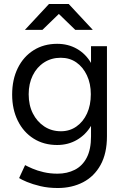

<svg xmlns="http://www.w3.org/2000/svg" viewBox="-20 -732 627 964"><path d="M270 212Q222 212 182.5 202.5Q143 193 115.5 181.5Q88 170 76 162L106 97Q119 104 143 114.5Q167 125 199.5 132.5Q232 140 269 140Q317 140 355.5 120.5Q394 101 415.5 59.5Q437 18 437 -47V-100Q410 -55 366 -29.5Q322 -4 267 -4Q200 -4 149 -36Q98 -68 69.5 -125.5Q41 -183 41 -257Q41 -333 69.5 -390.5Q98 -448 149 -480Q200 -512 267 -512Q322 -512 366 -487Q410 -462 437 -416V-500H517V-48Q517 38 485 96Q453 154 397 183Q341 212 270 212ZM286 -73Q330 -73 364 -97Q398 -121 417 -162.5Q436 -204 436 -259Q436 -312 416.5 -353.5Q397 -395 363.5 -418.5Q330 -442 285 -442Q238 -442 201.5 -418.5Q165 -395 144.5 -353.5Q124 -312 124 -259Q124 -204 145 -162.5Q166 -121 202.5 -97Q239 -73 286 -73ZM358 -582 227 -709V-712H325L446 -582ZM105 -582 226 -712H324V-709L193 -582Z"/></svg>

Font: Figtree Light
Style: Regular
Weight: 400
Version: Version 2.002